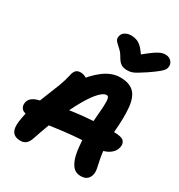

<svg xmlns="http://www.w3.org/2000/svg" viewBox="-229 -1151 1224 1314"><g transform="rotate(30 383.5 -494.5)"><path d="M604 11Q574 11 553.5 -5Q533 -21 518 -57Q504 -91 497.5 -144.5Q491 -198 490.5 -257Q490 -316 494 -368Q500 -432 502 -470Q504 -508 502.5 -527Q501 -546 496 -552.5Q491 -559 482 -559Q459 -559 426 -524Q393 -489 355 -422.5Q317 -356 277 -263.5Q237 -171 199 -57Q188 -22 170.5 -7Q153 8 127 8Q78 8 60 -25Q42 -58 58 -136Q70 -199 89.5 -254Q109 -309 130 -359.5Q151 -410 169 -457.5Q187 -505 197 -552Q203 -580 216 -592Q229 -604 252 -604Q272 -604 291.5 -594Q311 -584 323 -558L260 -539Q313 -617 376 -663.5Q439 -710 504 -710Q576 -710 612 -675Q648 -640 656 -563.5Q664 -487 653 -365Q647 -293 651 -241.5Q655 -190 662.5 -154.5Q670 -119 675.5 -92.5Q681 -66 677 -45Q671 -17 653 -3Q635 11 604 11ZM103 -167Q54 -167 36 -186Q18 -205 24 -236Q28 -256 44 -270.5Q60 -285 90 -294Q202 -325 342.5 -344.5Q483 -364 653 -364Q712 -364 730 -346Q748 -328 742 -297Q735 -260 699 -235.5Q663 -211 611 -211Q536 -211 471.5 -206.5Q407 -202 353 -195.5Q299 -189 254 -182.5Q209 -176 171.5 -171.5Q134 -167 103 -167ZM694 -1000Q713 -1000 727 -991.5Q741 -983 748.5 -969Q756 -955 754 -937Q753 -926 746.5 -915Q740 -904 718 -885.5Q696 -867 648 -834Q615 -813 593.5 -799.5Q572 -786 555 -780.5Q538 -775 519 -775Q488 -775 469.5 -787Q451 -799 437 -824Q421 -853 404.5 -869.5Q388 -886 375 -897Q362 -908 355.5 -919.5Q349 -931 353 -949Q357 -971 377.5 -983.5Q398 -996 423 -996Q453 -996 475.5 -986Q498 -976 519.5 -951.5Q541 -927 568 -882L507 -883Q557 -926 588.5 -950Q620 -974 639.5 -984.5Q659 -995 671 -997.5Q683 -1000 694 -1000Z"/></g></svg>

Font: Shantell Sans
Style: Bold Italic
Weight: 700
Italic angle: -11°
Designer: Stephen Nixon, Anya Danilova, Shantell Martin
Foundry: Arrow Type
Version: Version 1.011;[c5ecc13dd]